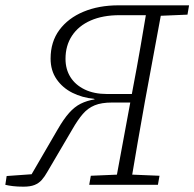

<svg xmlns="http://www.w3.org/2000/svg" viewBox="-45 -694 730 721"><path d="M-25 0 -20 -33 92 -41 64 -23 171 -207Q194 -247 214.5 -270Q235 -293 258 -304.5Q281 -316 311 -321L308 -323Q264 -327 227 -345.5Q190 -364 167.5 -396.5Q145 -429 145 -474Q145 -537 178 -581.5Q211 -626 268.5 -650Q326 -674 400 -674H527L524 -637H404Q341 -637 295.5 -617Q250 -597 225.5 -560Q201 -523 201 -473Q201 -434 219.5 -404.5Q238 -375 273 -358Q308 -341 357 -341H472L467 -309H376Q336 -309 310.5 -298.5Q285 -288 266 -266Q247 -244 227 -209L133 -49Q123 -31 112 -18.5Q101 -6 85 0.5Q69 7 43 7Q21 7 4 5Q-13 3 -25 0ZM290 0 296 -34 414 -39H433L554 -34L548 0ZM387 0 454 -362Q469 -440 482.5 -518Q496 -596 509 -674H566L499 -312Q485 -234 471.5 -156Q458 -78 445 0ZM529 -634 535 -674H665L659 -639L541 -634Z"/></svg>

Font: Source Serif 4 Light
Style: Italic
Weight: 300
Italic angle: -12°
Designer: Frank Grießhammer
Foundry: Adobe Systems Incorporated
Version: Version 4.004;hotconv 1.0.116;makeotfexe 2.5.65601